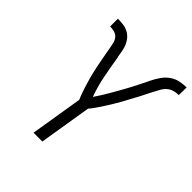

<svg xmlns="http://www.w3.org/2000/svg" viewBox="-201 -880 1017 1017"><g transform="rotate(45 307.5 -371.5)"><path d="M211 0 259 -294Q253 -308 247.5 -323Q242 -338 237 -353Q232 -368 227.5 -383.5Q223 -399 218.5 -414.5Q214 -430 210.5 -445.5Q207 -461 203.5 -477Q200 -493 197 -509Q194 -525 191 -541Q188 -557 185 -573Q182 -589 179.5 -605Q177 -621 173 -636.5Q169 -652 159 -664Q149 -676 133 -680.5Q117 -685 100 -685V-743Q120 -743 140 -740.5Q160 -738 176.5 -729.5Q193 -721 205.5 -707Q218 -693 225.5 -675.5Q233 -658 236.5 -639Q240 -620 243 -600L244 -599Q254 -537 266 -475.5Q278 -414 299 -356Q314 -378 328 -400.5Q342 -423 355 -446Q368 -469 381 -492Q394 -515 406.5 -538.5Q419 -562 430.5 -585.5Q442 -609 453.5 -632.5Q465 -656 480.5 -678.5Q496 -701 517.5 -716.5Q539 -732 564.5 -737.5Q590 -743 615 -743L614 -685Q597 -685 580 -680.5Q563 -676 549 -664.5Q535 -653 526 -637Q517 -621 508.5 -605Q500 -589 492 -573Q484 -557 476 -541Q468 -525 459 -509Q450 -493 441.5 -477Q433 -461 424.5 -445.5Q416 -430 406.5 -414.5Q397 -399 387.5 -383.5Q378 -368 368 -353Q358 -338 347.5 -323Q337 -308 325 -294L277 0Z"/></g></svg>

Font: Iosevka Light Extended
Style: Italic
Weight: 300
Width: 7
Italic angle: -9°
Monospace: yes
Designer: Belleve Invis
Foundry: Belleve Invis
Version: Version 32.5.0; ttfautohint (v1.8.4)